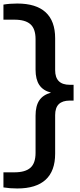

<svg xmlns="http://www.w3.org/2000/svg" viewBox="-36 -838 454 1088"><path d="M381 -357.5V-268H359Q318 -268 297.2 -247.8Q276.5 -227.5 276.5 -185.5V33Q276.5 131 222.5 180.5Q168.5 230 62 230Q19.5 230 -16.5 224V138.5H46Q107 138.5 136.2 112.8Q165.5 87 165.5 28V-182.5Q165.5 -237.5 186.5 -269Q207.5 -300.5 253 -313Q207.5 -325 186.5 -356.8Q165.5 -388.5 165.5 -443V-616Q165.5 -675 136.2 -700.8Q107 -726.5 46 -726.5H-16.5V-812Q19.5 -818 62 -818Q168.5 -818 222.5 -768.5Q276.5 -719 276.5 -621V-440.5Q276.5 -357.5 359 -357.5Z"/></svg>

Font: Encode Sans Expanded Medium
Style: Regular
Weight: 500
Width: 7
Designer: Multiple Designers
Foundry: Impallari Type
Version: Version 2.000